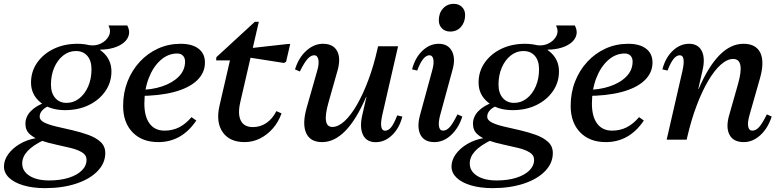

<svg xmlns="http://www.w3.org/2000/svg" viewBox="-111 -723 4038 994"><path d="M122.5 251Q58.7 251 10.5 236.7Q-37.6 222.5 -64.1 197.2Q-90.5 171.8 -90.5 138.9Q-90.5 105.9 -68.4 75.2Q-46.2 44.5 -8.9 22.4Q28.4 0.4 74.7 -7.8V-15.3H113.7V3.1Q58.1 30.2 31 59.8Q4 89.5 4 123.6Q4 163 41.7 187.1Q79.4 211.2 143.2 211.2Q200.2 211.2 244 197.6Q287.8 183.9 312.4 159.7Q337 135.5 337 104.4Q337 79.9 313.9 65.9Q290.9 51.9 255.1 43Q219.3 34.1 178.8 25.6Q138.3 17.1 102.5 4.8Q66.7 -7.5 43.6 -27.9Q20.6 -48.4 20.6 -82.2Q20.6 -118.9 48.8 -148Q76.9 -177.1 128.2 -194.5L152.7 -178.1Q125.8 -169.9 110.1 -154Q94.4 -138.2 94.4 -119.9Q94.4 -100.5 118.8 -88.5Q143.3 -76.5 182.1 -67.6Q220.9 -58.7 264.2 -48.7Q307.5 -38.7 346.3 -24.7Q385.1 -10.6 409.6 11.7Q434 34.1 434 69.4Q434 121.7 394 162.9Q354 204.2 283.5 227.6Q213.1 251 122.5 251ZM225.7 -152.8Q147.9 -152.8 98.7 -192.8Q49.6 -232.8 49.6 -295.7Q49.6 -352.7 81.2 -398.3Q112.8 -443.9 167.2 -470.1Q221.6 -496.3 289.7 -496.3Q368.6 -496.3 417.3 -456.4Q465.9 -416.5 465.9 -353.4Q465.9 -296.4 434.3 -250.8Q402.7 -205.2 348.7 -179Q294.7 -152.8 225.7 -152.8ZM233.7 -190.4Q270.1 -190.4 299.4 -213.5Q328.7 -236.6 345.7 -276Q362.7 -315.3 362.7 -364.5Q362.7 -408.6 341.1 -433.7Q319.5 -458.8 281.7 -458.8Q245.5 -458.8 216.2 -435.7Q186.8 -412.5 169.8 -373.2Q152.8 -333.9 152.8 -284.7Q152.8 -241.4 174.8 -215.9Q196.8 -190.4 233.7 -190.4ZM346.9 -456.9 347.7 -489.8Q381.8 -483.6 410.5 -497.4Q439.2 -511.2 452.3 -536.7Q465.3 -562.2 450.7 -591H548.1Q562.1 -564 555.7 -541Q549.4 -517.9 528.3 -501.1Q507.3 -484.3 475.8 -475.2Q444.4 -466.1 407.4 -466.1V-456.9Z M708.5 12.7Q624.5 12.7 575.4 -37.9Q526.4 -88.6 526.4 -174.6Q526.4 -242.6 549.1 -300.8Q571.8 -359 612.5 -403Q653.2 -447.1 707.3 -471.7Q761.4 -496.3 824.2 -496.3Q884 -496.3 917 -470.8Q950 -445.4 950 -399.4Q950 -345.8 908.8 -306.6Q867.6 -267.4 790.5 -246.8Q713.5 -226.3 605.8 -226.3V-257.5Q673.9 -257.5 728.3 -275.8Q782.8 -294.1 814.9 -327Q847.1 -359.9 847.1 -404.2Q847.1 -423.7 836 -434.8Q825 -446 806.5 -446Q758.8 -446 720.1 -411.3Q681.4 -376.7 658.9 -318.2Q636.4 -259.8 636.4 -186.5Q636.4 -119.6 663.5 -83.1Q690.7 -46.7 740.7 -46.7Q782.4 -46.7 816.3 -63.9Q850.3 -81.1 880.4 -116.5L905.3 -99Q829.8 12.7 708.5 12.7Z M1155.6 12.7Q1077.7 12.7 1041.8 -38.8Q1005.9 -90.4 1025.3 -175.5L1092.3 -465.6L1122.5 -410.2H1008.1L1009 -426.8L1208.2 -610.1H1228.9L1133.2 -195.2Q1118.6 -133 1135.5 -99Q1152.4 -65 1197.9 -65Q1236.4 -65 1267.9 -86.2Q1299.3 -107.3 1320 -147.7L1346.5 -135.9Q1330.7 -91.3 1301.5 -58Q1272.3 -24.7 1234.8 -6Q1197.2 12.7 1155.6 12.7ZM1359.4 -397 1137.7 -431.7 1147.2 -469.4 1377.6 -495.1H1391.4L1370.1 -403.5Z M1556.6 12.7Q1494.8 12.7 1473.8 -34.6Q1452.8 -81.9 1477 -166.6L1531 -356.1Q1541.8 -392.3 1537.1 -414.6Q1532.5 -436.9 1516 -436.9Q1498.1 -436.9 1481 -417.7Q1463.8 -398.5 1441.3 -352.8L1416.3 -363.8Q1434.9 -424.4 1474.8 -460.4Q1514.7 -496.3 1561 -496.3Q1613.9 -496.3 1634.1 -459.2Q1654.3 -422.2 1636.7 -358.5L1590.1 -194.3Q1571.6 -129.3 1576.7 -97.6Q1581.7 -65.8 1609.6 -65.8Q1640.2 -65.8 1672.8 -95.9Q1705.4 -125.9 1737.1 -180.8Q1768.8 -235.8 1796.2 -309.3Q1823.7 -382.8 1843 -468.8H1890.6L1834.1 -221.1H1784.3Q1684 12.7 1556.6 12.7ZM1833.9 13.1Q1786.6 13.1 1768.2 -24.9Q1749.9 -62.8 1764.4 -126.5L1846.4 -483.6H1949.9L1868 -127.2Q1859.2 -87.7 1862.9 -67Q1866.7 -46.3 1882.1 -46.3Q1900 -46.3 1914.7 -65.1Q1929.4 -83.9 1945.4 -125.5L1972 -119.5Q1956.7 -59.8 1918.9 -23.4Q1881.1 13.1 1833.9 13.1Z M2137.7 12.7Q2085.7 12.7 2066.1 -24.8Q2046.4 -62.3 2062.9 -125.1L2125.9 -356.1Q2136.8 -393.5 2132.6 -415.2Q2128.5 -436.9 2112 -436.9Q2078.5 -436.9 2048.9 -357.7L2022.3 -363.8Q2037.6 -423.9 2075.7 -460.1Q2113.7 -496.3 2160.2 -496.3Q2208.4 -496.3 2228.5 -458.5Q2248.6 -420.6 2231.6 -361.1L2167.9 -127.5Q2157.9 -90.3 2161.7 -68.5Q2165.5 -46.7 2182.6 -46.7Q2201.4 -46.7 2218.1 -65.9Q2234.8 -85.1 2257.4 -130.8L2282.4 -119.8Q2263.7 -60.2 2224.3 -23.7Q2184.9 12.7 2137.7 12.7ZM2219.6 -559.6Q2193.5 -559.6 2177.2 -575.9Q2160.8 -592.3 2160.8 -617.3Q2160.8 -655.4 2182.6 -679.2Q2204.4 -703.1 2238.1 -703.1Q2264.3 -703.1 2280.6 -686.9Q2297 -670.6 2297 -645.4Q2297 -608.2 2275.7 -583.9Q2254.4 -559.6 2219.6 -559.6Z M2439.5 251Q2375.7 251 2327.5 236.7Q2279.4 222.5 2252.9 197.2Q2226.5 171.8 2226.5 138.9Q2226.5 105.9 2248.6 75.2Q2270.8 44.5 2308.1 22.4Q2345.4 0.4 2391.7 -7.8V-15.3H2430.7V3.1Q2375.1 30.2 2348 59.8Q2321 89.5 2321 123.6Q2321 163 2358.7 187.1Q2396.4 211.2 2460.2 211.2Q2517.2 211.2 2561 197.6Q2604.8 183.9 2629.4 159.7Q2654 135.5 2654 104.4Q2654 79.9 2630.9 65.9Q2607.9 51.9 2572.1 43Q2536.3 34.1 2495.8 25.6Q2455.3 17.1 2419.5 4.8Q2383.7 -7.5 2360.6 -27.9Q2337.6 -48.4 2337.6 -82.2Q2337.6 -118.9 2365.8 -148Q2393.9 -177.1 2445.2 -194.5L2469.7 -178.1Q2442.8 -169.9 2427.1 -154Q2411.4 -138.2 2411.4 -119.9Q2411.4 -100.5 2435.8 -88.5Q2460.3 -76.5 2499.1 -67.6Q2537.9 -58.7 2581.2 -48.7Q2624.5 -38.7 2663.3 -24.7Q2702.1 -10.6 2726.6 11.7Q2751 34.1 2751 69.4Q2751 121.7 2711 162.9Q2671 204.2 2600.5 227.6Q2530.1 251 2439.5 251ZM2542.7 -152.8Q2464.9 -152.8 2415.7 -192.8Q2366.6 -232.8 2366.6 -295.7Q2366.6 -352.7 2398.2 -398.3Q2429.8 -443.9 2484.2 -470.1Q2538.6 -496.3 2606.7 -496.3Q2685.6 -496.3 2734.3 -456.4Q2782.9 -416.5 2782.9 -353.4Q2782.9 -296.4 2751.3 -250.8Q2719.7 -205.2 2665.7 -179Q2611.7 -152.8 2542.7 -152.8ZM2550.7 -190.4Q2587.1 -190.4 2616.4 -213.5Q2645.7 -236.6 2662.7 -276Q2679.7 -315.3 2679.7 -364.5Q2679.7 -408.6 2658.1 -433.7Q2636.5 -458.8 2598.7 -458.8Q2562.5 -458.8 2533.2 -435.7Q2503.8 -412.5 2486.8 -373.2Q2469.8 -333.9 2469.8 -284.7Q2469.8 -241.4 2491.8 -215.9Q2513.8 -190.4 2550.7 -190.4ZM2663.9 -456.9 2664.7 -489.8Q2698.8 -483.6 2727.5 -497.4Q2756.2 -511.2 2769.3 -536.7Q2782.3 -562.2 2767.7 -591H2865.1Q2879.1 -564 2872.7 -541Q2866.4 -517.9 2845.3 -501.1Q2824.3 -484.3 2792.8 -475.2Q2761.4 -466.1 2724.4 -466.1V-456.9Z M3025.5 12.7Q2941.5 12.7 2892.4 -37.9Q2843.4 -88.6 2843.4 -174.6Q2843.4 -242.6 2866.1 -300.8Q2888.8 -359 2929.5 -403Q2970.2 -447.1 3024.3 -471.7Q3078.4 -496.3 3141.2 -496.3Q3201 -496.3 3234 -470.8Q3267 -445.4 3267 -399.4Q3267 -345.8 3225.8 -306.6Q3184.6 -267.4 3107.5 -246.8Q3030.5 -226.3 2922.8 -226.3V-257.5Q2990.9 -257.5 3045.3 -275.8Q3099.8 -294.1 3131.9 -327Q3164.1 -359.9 3164.1 -404.2Q3164.1 -423.7 3153 -434.8Q3142 -446 3123.5 -446Q3075.8 -446 3037.1 -411.3Q2998.4 -376.7 2975.9 -318.2Q2953.4 -259.8 2953.4 -186.5Q2953.4 -119.6 2980.5 -83.1Q3007.7 -46.7 3057.7 -46.7Q3099.4 -46.7 3133.3 -63.9Q3167.3 -81.1 3197.4 -116.5L3222.3 -99Q3146.8 12.7 3025.5 12.7Z M3739.3 12.7Q3686.1 12.7 3666 -24.8Q3645.8 -62.3 3663.5 -125.1L3710.2 -289.3Q3746.3 -417.8 3684.8 -417.8Q3653.4 -417.8 3620 -387.7Q3586.5 -357.7 3554.4 -302.8Q3522.3 -247.8 3494.9 -174.7Q3467.5 -101.6 3447.3 -14.8H3399.7L3456.3 -262.5H3506Q3606.5 -496.3 3737.8 -496.3Q3803.1 -496.3 3825.4 -449.4Q3847.6 -402.4 3823.3 -317L3769.3 -127.5Q3758.5 -90.4 3762.3 -68.6Q3766.1 -46.7 3784.2 -46.7Q3802.9 -46.7 3819.7 -65.9Q3836.4 -85.1 3859 -130.8L3884 -119.8Q3865.3 -60.2 3825.9 -23.7Q3786.5 12.7 3739.3 12.7ZM3340.4 0 3422.1 -356.1Q3430.9 -395.5 3427.7 -416.2Q3424.5 -436.9 3408 -436.9Q3374.5 -436.9 3344.9 -357.7L3318.3 -363.8Q3333.6 -423.9 3371.7 -460.1Q3409.7 -496.3 3456.2 -496.3Q3503 -496.3 3521.8 -459.7Q3540.6 -423.1 3526.6 -361.1L3443.9 0Z"/></svg>

Font: Platypi Light
Style: Italic
Weight: 300
Italic angle: -13°
Designer: David Sargent
Foundry: Bolt Cutter Type
Version: Version 1.200